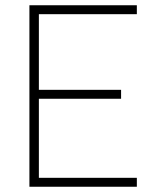

<svg xmlns="http://www.w3.org/2000/svg" viewBox="-20 -711 592 731"><path d="M501 0V-34H128V-335H441V-369H128V-657H501V-691H92V0Z"/></svg>

Font: RazerF5 Thin
Style: Regular
Weight: 250
Foundry: Razer Inc.
Version: Version 2